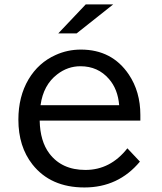

<svg xmlns="http://www.w3.org/2000/svg" viewBox="-20 -805 730 867"><path d="M367.2 -785.2H491.2L326.2 -654.3H243.2ZM613.8 -260.3H159.2Q161.1 -167.5 202.6 -112.3Q258.8 -37.6 365.7 -37.6Q478.5 -37.6 555.2 -135.3L611.8 -75.2Q514.6 41.5 361.3 41.5Q208.5 41.5 126.5 -62.5Q63 -143.1 63 -264.6Q63 -369.1 108.9 -446.8Q153.8 -522 231 -556.6Q284.7 -581.1 345.2 -581.1Q485.8 -581.1 561.5 -468.8Q613.8 -391.1 613.8 -286.1ZM518.1 -330.1Q512.2 -402.3 472.2 -448.2Q422.4 -505.9 343.3 -505.9Q285.6 -505.9 238.3 -469.2Q175.8 -421.4 163.1 -330.1Z"/></svg>

Font: FORM UDPGothic
Style: Regular
Weight: 400
Foundry: Pronama LLC
Version: Version 1.05101